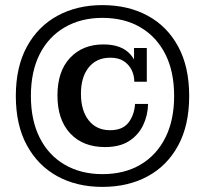

<svg xmlns="http://www.w3.org/2000/svg" viewBox="-20 -717 803 752"><path d="M391 -141Q305 -141 255 -194.5Q205 -248 205 -343Q205 -438 254.5 -490.5Q304 -543 385 -543Q457 -543 491.5 -503Q526 -463 527 -397H506Q506 -421 496 -442Q486 -463 465.5 -477Q445 -491 412 -491Q358 -491 327.5 -453Q297 -415 297 -350Q297 -284 327.5 -245.5Q358 -207 411 -207Q460 -207 483 -236.5Q506 -266 509 -310H560Q559 -265 540.5 -226.5Q522 -188 485.5 -164.5Q449 -141 391 -141ZM527 -397 505 -445V-529H555V-397ZM381 15Q281 15 205 -26.5Q129 -68 85.5 -147.5Q42 -227 42 -341Q42 -455 85.5 -534.5Q129 -614 205.5 -655.5Q282 -697 381 -697Q482 -697 558.5 -655.5Q635 -614 678 -534.5Q721 -455 721 -341Q721 -227 678 -147.5Q635 -68 558.5 -26.5Q482 15 381 15ZM381 -35Q467 -35 530 -72Q593 -109 627.5 -177.5Q662 -246 662 -341Q662 -437 627.5 -505Q593 -573 530 -610Q467 -647 381 -647Q297 -647 233.5 -610Q170 -573 135.5 -505Q101 -437 101 -341Q101 -246 135.5 -177.5Q170 -109 233.5 -72Q297 -35 381 -35Z"/></svg>

Font: Montagu Slab 120pt Medium
Style: Regular
Weight: 500
Designer: Florian Karsten
Foundry: Florian Karsten
Version: Version 1.000